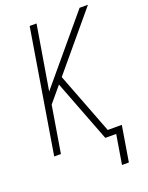

<svg xmlns="http://www.w3.org/2000/svg" viewBox="-166 -819 832 1077"><g transform="rotate(-20 250.0 -280.0)"><path d="M370 175 399 0H334L213 -315L192 -370L115 -278L69 0H29L150 -735H191L127 -352L448 -735H498L221 -404L362 -37H446L411 175Z"/></g></svg>

Font: Iosevka SS04 XLt Obl
Style: Regular
Weight: 200
Italic angle: -9°
Monospace: yes
Designer: Belleve Invis
Foundry: Belleve Invis
Version: Version 19.0.0; ttfautohint (v1.8.4)